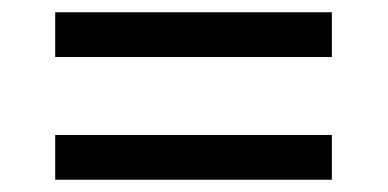

<svg xmlns="http://www.w3.org/2000/svg" viewBox="-20 -479 632 313"><path d="M70 -459H521V-386H70ZM70 -259H521V-186H70Z"/></svg>

Font: uhindi05
Style: Book
Weight: 400
Designer: Jelle Bosma - Monotype Design Team
Foundry: Monotype Imaging Inc.
Version: Version 2.003